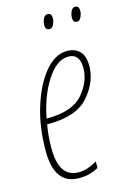

<svg xmlns="http://www.w3.org/2000/svg" viewBox="-112 -767 554 832"><g transform="rotate(-15 164.5 -351.0)"><path d="M137 10Q166 10 187.5 3.5Q209 -3 225 -12V-41Q206 -30 185.5 -22.5Q165 -15 142 -15Q54 -15 54 -145Q54 -203 63 -251H69Q196 -251 250.5 -314.5Q305 -378 305 -448Q305 -495 283.5 -515.5Q262 -536 228 -536Q174 -536 128.5 -481.5Q83 -427 55 -337.5Q27 -248 27 -141Q27 10 137 10ZM67 -276Q86 -374 130.5 -442.5Q175 -511 227 -511Q278 -511 278 -447Q278 -386 231 -331Q184 -276 72 -276ZM180 -647Q193 -647 199.5 -662Q206 -677 206 -689Q206 -712 188 -712Q175 -712 168.5 -697.5Q162 -683 162 -670Q162 -647 180 -647ZM303 -647Q316 -647 322.5 -662Q329 -677 329 -689Q329 -712 312 -712Q299 -712 292.5 -697.5Q286 -683 286 -670Q286 -647 303 -647Z"/></g></svg>

Font: Noto Sans Display Condensed Thin
Style: Italic
Weight: 250
Width: 3
Italic angle: -12°
Designer: Monotype Design Team
Foundry: Monotype Imaging Inc.
Version: Version 1.900